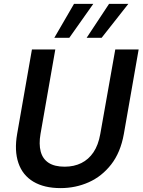

<svg xmlns="http://www.w3.org/2000/svg" viewBox="-20 -954 732 986"><path d="M291 12Q207 12 151.5 -21Q96 -54 74.5 -117Q53 -180 68 -266L144 -700H264L188 -266Q179 -214 189 -176Q199 -138 229.5 -118Q260 -98 312 -98Q360 -98 397.5 -116.5Q435 -135 460 -172Q485 -209 495 -266L572 -700H692L616 -266Q599 -171 551 -109.5Q503 -48 435.5 -18Q368 12 291 12ZM425 -760 540 -934H639L502 -760ZM259 -760 360 -934H459L336 -760Z"/></svg>

Font: DM Sans 20pt SemiBold
Style: Italic
Weight: 600
Italic angle: -10°
Version: Version 4.004;gftools[0.9.30]